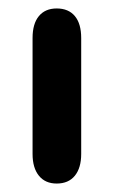

<svg xmlns="http://www.w3.org/2000/svg" viewBox="-20 -424 270 454"><path d="M57 -60Q57 -27 72 -8.5Q87 10 114 10Q142 10 157 -8.5Q172 -27 172 -60V-334Q172 -368 157 -386Q142 -404 114 -404Q87 -404 72 -386Q57 -368 57 -334Z"/></svg>

Font: Beiruti
Style: Bold
Weight: 700
Designer: Arlette Boutros
Foundry: Boutros
Version: Version 1.41